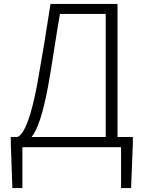

<svg xmlns="http://www.w3.org/2000/svg" viewBox="-20 -749 730 977"><path d="M141 -52H518V-678H285Q273 -610 255 -493.5Q237 -377 224 -306Q187 -109 141 -52ZM656 -52V-17L647 208H596V0H94V208H43L35 -17V-52H69Q123 -75 169 -318Q207 -530 237 -729H578V-52Z"/></svg>

Font: Noto Sans Korean Light
Style: Regular
Weight: 300
Designer: Ryoko NISHIZUKA  (kana & ideographs); Paul D. Hunt (Latin, Greek & Cyrillic); Wenlong ZHANG  (bopomofo); Sandoll Communi
Foundry: Adobe Systems Incorporated
Version: Version 1.000;PS 1;hotconv 1.0.78;makeotf.lib2.5.61930